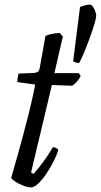

<svg xmlns="http://www.w3.org/2000/svg" viewBox="-20 -820 441 840"><path d="M115 0Q102 0 82.5 -7.5Q63 -15 47.5 -25Q32 -35 29 -42Q42 -87 55.5 -135Q69 -183 81.5 -229.5Q94 -276 104.5 -318Q115 -360 122.5 -394Q130 -428 134 -450L56 -461Q56 -473 58 -483.5Q60 -494 61 -498L130 -501Q141 -502 146.5 -506.5Q152 -511 154 -524L179 -663Q189 -668 206.5 -671.5Q224 -675 241 -676L255 -660L218 -500H324L333 -488Q328 -476 317.5 -464Q307 -452 296 -445L207 -448L116 -66L126 -59Q135 -68 151 -88Q167 -108 183.5 -132Q200 -156 211 -176Q220 -176 226.5 -172Q233 -168 235 -164Q229 -143 215 -115Q201 -87 183.5 -61Q166 -35 148 -17.5Q130 0 115 0ZM327 -545Q317 -545 310.5 -547Q304 -549 300 -551L330 -789Q338 -793 351 -796.5Q364 -800 371 -800Q380 -800 386.5 -791Q393 -782 397 -770Q401 -758 401 -751Q401 -742 393.5 -716.5Q386 -691 374.5 -659Q363 -627 350.5 -596.5Q338 -566 327 -545Z"/></svg>

Font: Texturina Medium 12pt Light
Style: Italic
Weight: 300
Italic angle: -11°
Version: Version 1.002